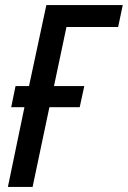

<svg xmlns="http://www.w3.org/2000/svg" viewBox="-20 -734 502 754"><path d="M11 0 76 -313H24L41 -396H94L162 -714H462L444 -628H241L192 -396H311L293 -313H174L108 0Z"/></svg>

Font: Noto Sans Condensed Medium
Style: Italic
Weight: 500
Width: 3
Italic angle: -12°
Designer: Monotype Design Team
Foundry: Monotype Imaging Inc.
Version: Version 2.013; ttfautohint (v1.8.4.7-5d5b)